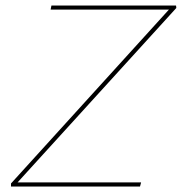

<svg xmlns="http://www.w3.org/2000/svg" viewBox="-20 -678 661 698"><path d="M621 -649 44 -15H493L489 0H20V-11L594 -643H164L167 -658H620Z"/></svg>

Font: EauTestInfant Thin
Style: Italic
Weight: 250
Italic angle: -12°
Designer: Christian Thalmann (Catharsis Fonts)
Version: Version 0.001;PS 000.001;hotconv 1.0.88;makeotf.lib2.5.64775